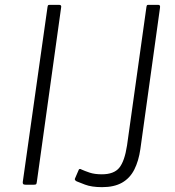

<svg xmlns="http://www.w3.org/2000/svg" viewBox="-20 -762 721 792"><path d="M224 -742Q235 -742 232 -730L132 -12Q131 -4 129 -2Q127 0 118 0H86Q78 0 75.5 -3Q73 -6 74 -12L176 -733Q177 -739 178.5 -740.5Q180 -742 186 -742ZM559 -147Q552 -98 534 -62.5Q516 -27 483.5 -8.5Q451 10 401 10Q358 10 330.5 -0.5Q303 -11 296 -14Q291 -17 289.5 -19.5Q288 -22 289 -25L305 -62Q306 -64 308.5 -65Q311 -66 318 -62Q329 -57 349.5 -50Q370 -43 400 -43Q450 -43 472 -70Q494 -97 504 -162L584 -733Q585 -739 586.5 -740.5Q588 -742 592 -742H633Q642 -742 640 -730L559 -147Z"/></svg>

Font: Libre Franklin ExtraLight
Style: Italic
Weight: 250
Italic angle: -8°
Designer: Pablo Impallari, Rodrigo Fuenzalida, Nhung Nguyen
Foundry: Impallari Type
Version: Version 3.000